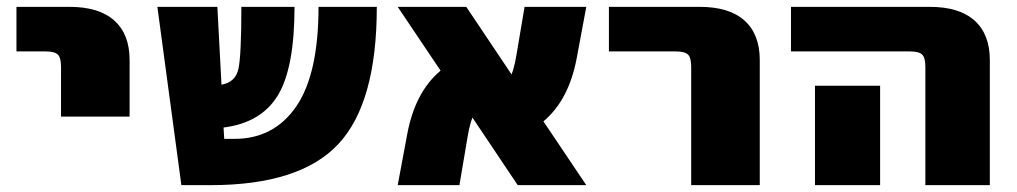

<svg xmlns="http://www.w3.org/2000/svg" viewBox="-20 -540 2965 560"><path d="M28 -390V-520H183Q269 -520 313.5 -480Q358 -440 358 -365V-200H158V-345Q158 -372 148.5 -381Q139 -390 113 -390Z M509 0 439 -520H614L626 -293Q667 -300 675.5 -339.5Q684 -379 684 -520H839Q839 -342 790.5 -262Q742 -182 632 -168L634 -135H664Q779 -135 844 -229.5Q909 -324 909 -520H1079Q1079 -240 967 -120Q855 0 594 0Z M1265 -334 1140 -520H1340L1472 -323Q1480 -343 1486 -378L1510 -520H1690L1662 -370Q1639 -248 1565 -186L1690 0H1490L1358 -197Q1350 -177 1344 -142L1320 0H1140L1168 -150Q1191 -272 1265 -334Z M1756 -390V-520H2021Q2107 -520 2151.5 -480Q2196 -440 2196 -365V0H1996V-345Q1996 -372 1986.5 -381Q1977 -390 1951 -390Z M2547 -290V-190V0H2357V-190V-290ZM2287 -390V-520H2692Q2778 -520 2822.5 -480Q2867 -440 2867 -365V0H2679V-345Q2679 -372 2669.5 -381Q2660 -390 2634 -390Z"/></svg>

Font: M PLUS 1p Black
Style: Regular
Weight: 900
Version: Version 1.061